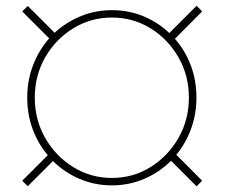

<svg xmlns="http://www.w3.org/2000/svg" viewBox="-20 -638 790 671"><path d="M666.5 -296.9Q666.5 -239.3 647.9 -188.2Q629.4 -137.2 596.2 -97.2L686.5 -6.3L667 13.2L577.6 -76.2Q537.1 -35.6 484.1 -12.9Q431.2 9.8 371.1 9.8Q311 9.8 258.3 -12.7Q205.6 -35.2 165 -75.2L77.1 12.7L57.6 -6.3L147 -95.7Q112.8 -135.7 94 -187Q75.2 -238.3 75.2 -296.9Q75.2 -357.9 95.7 -410.6Q116.2 -463.4 151.9 -503.9L57.6 -598.1L77.1 -617.2L170.9 -523.4Q210.9 -560.5 262.2 -581.5Q313.5 -602.5 371.1 -602.5Q429.2 -602.5 480.5 -581.5Q531.7 -560.5 571.8 -522.5L667 -617.7L686.5 -598.1L591.3 -502.4Q627 -461.9 646.7 -409.7Q666.5 -357.4 666.5 -296.9ZM371.1 -16.1Q444.8 -16.1 505.9 -54Q566.9 -91.8 603.5 -155.5Q640.1 -219.2 640.1 -296.9Q640.1 -374.5 603.5 -438Q566.9 -501.5 505.9 -539.1Q444.8 -576.7 371.1 -576.7Q297.4 -576.7 236.1 -539.1Q174.8 -501.5 138.2 -438Q101.6 -374.5 101.6 -296.9Q101.6 -219.2 138.2 -155.5Q174.8 -91.8 236.1 -54Q297.4 -16.1 371.1 -16.1Z"/></svg>

Font: Robert Sans Thin
Style: Regular
Weight: 100
Designer: Christian Robertson (extended by Adam Twardoch)
Foundry: Google
Version: Version 12.135;April 2, 2019;FontCreator 11.5.0.2425 64-bit;